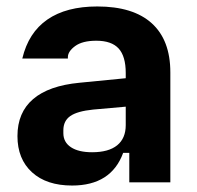

<svg xmlns="http://www.w3.org/2000/svg" viewBox="-20 -564 609 594"><path d="M34 -143Q34 -216 82.5 -257.5Q131 -299 226 -308L369 -322V-338Q369 -390 347 -414Q325 -438 278 -438Q235 -438 212.5 -421.5Q190 -405 190 -387V-383H49Q68 -463 126.5 -503.5Q185 -544 281 -544Q392 -544 449.5 -492Q507 -440 507 -340V0H380V-91H361Q324 10 203 10Q124 10 79 -31Q34 -72 34 -143ZM265 -93Q316 -93 342.5 -114.5Q369 -136 369 -177V-234L268 -225Q219 -220 197.5 -205Q176 -190 176 -161V-152Q176 -124 199.5 -108.5Q223 -93 265 -93Z"/></svg>

Font: Mozilla Text BETA
Style: Bold
Weight: 700
Designer: Studio DRAMA
Foundry: Studio DRAMA
Version: Version 0.100